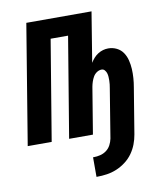

<svg xmlns="http://www.w3.org/2000/svg" viewBox="-103 -820 1006 1160"><g transform="rotate(-10 400.0 -240.0)"><path d="M394 255V135H399Q418 135 438.5 130Q459 125 476 112.5Q493 100 503 81Q513 62 517 42L566 -258Q568 -270 569.5 -281.5Q571 -293 571 -304.5Q571 -316 570.5 -327.5Q570 -339 566.5 -350Q563 -361 555.5 -369.5Q548 -378 537 -378Q521 -378 507 -368.5Q493 -359 485 -345Q477 -331 472 -316Q467 -301 464 -285L417 0H271L373 -615H266L164 0H17L138 -735H538L488 -428Q497 -443 508.5 -456Q520 -469 535 -478.5Q550 -488 566 -492.5Q582 -497 598 -497Q626 -497 650 -485Q674 -473 688.5 -451.5Q703 -430 709.5 -403.5Q716 -377 717.5 -350Q719 -323 717 -294.5Q715 -266 710 -238L664 42Q659 72 648 101Q637 130 618.5 156Q600 182 573.5 202Q547 222 518 234Q489 246 458.5 250.5Q428 255 399 255Z"/></g></svg>

Font: Iosevka Aile Heavy
Style: Italic
Weight: 900
Italic angle: -9°
Designer: Belleve Invis
Foundry: Belleve Invis
Version: Version 31.1.0; ttfautohint (v1.8.4)